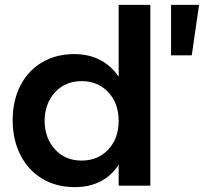

<svg xmlns="http://www.w3.org/2000/svg" viewBox="-20 -762 837 788"><path d="M597 -742V0H467V-86Q438 -41 392.5 -17.5Q347 6 287 6Q211 6 153.5 -28.5Q96 -63 64 -125.5Q32 -188 32 -269Q32 -349 63.5 -410.5Q95 -472 152.5 -506Q210 -540 284 -540Q345 -540 391 -516Q437 -492 467 -447V-742ZM467 -266Q467 -338 424.5 -383.5Q382 -429 315 -429Q248 -429 206 -383.5Q164 -338 163 -266Q164 -194 206 -148.5Q248 -103 315 -103Q382 -103 424.5 -148.5Q467 -194 467 -266ZM682 -742H797L767 -535H682Z"/></svg>

Font: Gontserrat Medium
Style: Regular
Weight: 500
Designer: Julieta Ulanovsky
Foundry: Julieta Ulanovsky
Version: Version 6.001